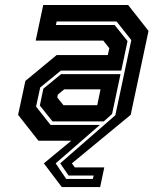

<svg xmlns="http://www.w3.org/2000/svg" viewBox="-20 -560 625 764"><path d="M226 184.5 154.5 90 263.5 0H133L52 -103L81 -238L205.5 -341H409L415 -368L391 -398.5H122L152 -540H490L571 -437L500 -103L266 90L277.5 106H395L378.5 184.5ZM243.5 152H349.5L352.5 138.5H253L219.5 90L439 -101.5L502.5 -400.5L444 -474.5H205.5L202.5 -460.5H436L487.5 -396.5L462.5 -279H222L140 -212L123.5 -136L181 -63H377.5L201.5 90ZM189 -77 138.5 -140 152.5 -207 223 -265H459.5L426 -106.5L393 -77ZM232.5 -141.5H367L380 -204.5H235.5L210 -183.5L208 -172Z"/></svg>

Font: Tourney Expanded Regular
Style: Bold Italic
Weight: 700
Width: 7
Italic angle: -12°
Designer: Tyler Finck
Foundry: Etcetera Type Co
Version: Version 1.010; ttfautohint (v1.8.3)